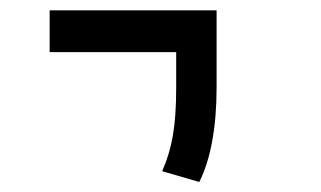

<svg xmlns="http://www.w3.org/2000/svg" viewBox="-20 -606 626 374"><path d="M368.2 -251.5C390.6 -295.9 401.9 -359.4 401.9 -435.1V-585.9H76.7V-504.4H323.2V-435.1C323.2 -359.4 314.9 -315.9 295.9 -272.5Z"/></svg>

Font: Cascadia Mono PL SemiLight
Style: Regular
Weight: 350
Monospace: yes
Designer: Aaron Bell
Foundry: Saja Typeworks
Version: Version 2404.023